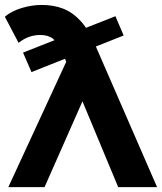

<svg xmlns="http://www.w3.org/2000/svg" viewBox="-30 -772 668 792"><path d="M142.7 -751.6Q191.3 -751.6 230.8 -736.2Q270.4 -720.8 303.5 -684.4Q336.5 -648.1 363.9 -583.7L618 0H457.6L269.6 -451.4L264.2 -469.4L223.8 -562.3Q208.8 -596.4 188.8 -612Q168.8 -627.7 136.4 -627.7Q86.7 -627.7 46.7 -595.2L-10 -703Q17.2 -726.2 59.1 -738.9Q100.9 -751.6 142.7 -751.6ZM254 -540.5 345.6 -434.3 153.7 0H4.3ZM99.9 -474.7 65 -555 446.1 -705.1 480.1 -625.6Z"/></svg>

Font: Montserrat Thin
Style: Regular
Weight: 100
Designer: Julieta Ulanovsky
Foundry: Julieta Ulanovsky
Version: Version 9.000